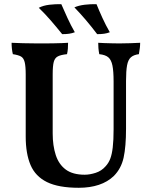

<svg xmlns="http://www.w3.org/2000/svg" viewBox="-20 -882 722 911"><path d="M578 -272Q578 -186 566.5 -134Q555 -82 520 -47Q491 -19 449 -5Q407 9 354 9Q258 9 203 -18Q148 -45 125 -99Q102 -153 102 -234V-529Q102 -568 97 -587.5Q92 -607 79.5 -614Q67 -621 41 -625Q38 -637 36.5 -651Q35 -665 35 -679Q55 -678 89 -677Q123 -676 157 -676Q174 -676 194.5 -676Q215 -676 235.5 -676.5Q256 -677 274 -677.5Q292 -678 303 -679Q303 -664 302 -651Q301 -638 298 -625Q269 -622 254.5 -614.5Q240 -607 235 -588Q230 -569 230 -529V-249Q230 -191 244.5 -146.5Q259 -102 292 -77.5Q325 -53 382 -53Q406 -53 434 -62Q462 -71 481 -93Q495 -108 503 -128.5Q511 -149 515 -183Q519 -217 519 -269V-495Q519 -544 513.5 -571Q508 -598 494 -610Q480 -622 451 -625Q448 -641 447 -653.5Q446 -666 446 -679Q459 -678 476.5 -677.5Q494 -677 512.5 -676.5Q531 -676 546 -676Q571 -676 598.5 -677Q626 -678 645 -679Q645 -667 643.5 -654.5Q642 -642 639 -625Q615 -622 601.5 -610.5Q588 -599 583 -572.5Q578 -546 578 -498ZM275 -720Q246 -756 219.5 -786.5Q193 -817 164 -845Q185 -856 214.5 -859.5Q244 -863 271 -862Q284 -832 300 -797Q316 -762 335 -729Q322 -724 308 -722Q294 -720 275 -720ZM441 -720Q413 -757 387 -787.5Q361 -818 333 -847Q353 -856 381.5 -859.5Q410 -863 438 -862Q450 -832 466 -797Q482 -762 501 -729Q488 -724 474 -722Q460 -720 441 -720Z"/></svg>

Font: Vollkorn SemiBold
Style: Regular
Weight: 600
Designer: Friedrich Althausen
Foundry: Friedrich Althausen
Version: Version 5.000